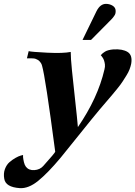

<svg xmlns="http://www.w3.org/2000/svg" viewBox="-107 -747 699 991"><path d="M570 -417Q567 -403 561.5 -388.5Q556 -374 545 -356.5Q534 -339 525 -325Q516 -311 498.5 -289.5Q481 -268 470.5 -255.5Q460 -243 438 -217.5Q416 -192 406 -180Q374 -142 297.5 -46.5Q221 49 206 67Q140 146 90 186.5Q40 227 -5 224Q-78 219 -85 176Q-90 148 -81.5 125.5Q-73 103 -58 90Q-43 77 -27 68Q-11 59 0 56L12 53V64Q13 75 16.5 90Q20 105 27 114Q42 133 70.5 131Q99 129 116 110Q178 41 178 36Q127 -351 110 -408Q108 -416 104 -422Q100 -428 96 -432Q92 -436 86 -439Q80 -442 76 -443.5Q72 -445 64 -445.5Q56 -446 53 -446Q50 -446 41.5 -446Q33 -446 32 -446L41 -483Q56 -479 137.5 -475Q219 -471 258 -479Q258 -448 264.5 -383Q271 -318 281 -228.5Q291 -139 295 -91Q398 -241 432 -388Q436 -403 434.5 -414.5Q433 -426 430 -435Q427 -444 422.5 -450Q418 -456 416 -459L413 -462L416 -465Q418 -468 423 -472Q428 -476 435 -480.5Q442 -485 453.5 -488Q465 -491 478 -492Q526 -495 552 -478.5Q578 -462 570 -417ZM490 -690Q490 -683 488.5 -677Q487 -671 482.5 -665Q478 -659 476 -656Q474 -653 467 -646Q460 -639 458 -637L363 -541H319L391 -689Q410 -727 440 -727Q459 -727 474.5 -717.5Q490 -708 490 -690Z"/></svg>

Font: GFS Artemisia
Style: Bold Italic
Weight: 700
Italic angle: -12°
Designer: Designed by Takis Katsoulidis and George D. Matthiopoulos.
Foundry: Designed by Takis Katsoulidis and George D. Matthiopoulos.
Version: Version 1.0